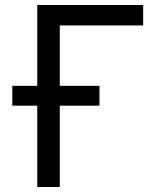

<svg xmlns="http://www.w3.org/2000/svg" viewBox="-20 -750 639 770"><path d="M129.4 0V-326.2H29.3V-405.8H129.4V-730H554.2V-647.9H219.7V-405.8H378.9V-326.2H219.7V0Z"/></svg>

Font: UDEV Gothic 35
Style: Regular
Weight: 400
Version: v2.1.0; ttfautohint (v1.8.4.7-5d5b-dirty) -l 6 -r 45 -G 200 